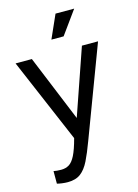

<svg xmlns="http://www.w3.org/2000/svg" viewBox="-138 -789 783 1093"><g transform="rotate(-15 253.5 -242.5)"><path d="M122 230Q106 230 87.5 227.5Q69 225 59 222V148Q68 150 79.5 151Q91 152 104 152Q130 152 150 140Q170 128 187 94.5Q204 61 221 -3L9 -500H105L265 -110L400 -500H495L294 34Q270 99 248.5 142.5Q227 186 198 208Q169 230 122 230ZM313 -578H241L302 -715H412Z"/></g></svg>

Font: Inclusive Sans
Style: Regular
Weight: 400
Designer: Olivia King
Foundry: Olivia King
Version: Version 2.004